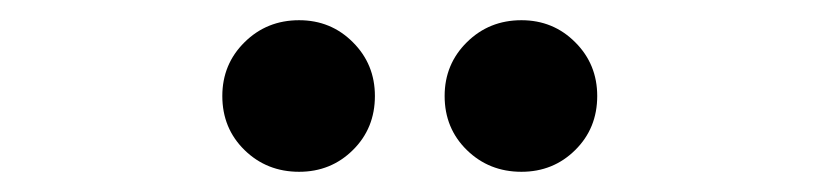

<svg xmlns="http://www.w3.org/2000/svg" viewBox="-20 -702 811 190"><path d="M276 -532Q244 -532 222 -553.5Q200 -575 200 -607Q200 -638.5 222 -660.2Q244 -682 276 -682Q307.5 -682 329.2 -660.2Q351 -638.5 351 -607Q351 -575 329.2 -553.5Q307.5 -532 276 -532ZM496 -532Q464 -532 442 -553.5Q420 -575 420 -607Q420 -638.5 442 -660.2Q464 -682 496 -682Q527.5 -682 549.2 -660.2Q571 -638.5 571 -607Q571 -575 549.2 -553.5Q527.5 -532 496 -532Z"/></svg>

Font: Urbanist Black
Style: Regular
Weight: 900
Designer: Corey Hu
Foundry: Corey Hu
Version: Version 1.330; ttfautohint (v1.8.4.7-5d5b)